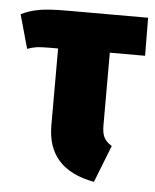

<svg xmlns="http://www.w3.org/2000/svg" viewBox="-54 -572 509 629"><g transform="rotate(5 200.5 -257.5)"><path d="M326 -104 278 18Q123 -10 123 -154V-407H96Q67 -407 53 -405Q39 -403 22 -397L-9 -508Q16 -521 48 -527Q80 -533 140 -533H408L409 -408H293V-168Q293 -143 300.5 -129Q308 -115 326 -104Z"/></g></svg>

Font: Fira Sans Extra Condensed ExtraBold
Style: Regular
Weight: 800
Width: 1
Designer: Carrois Corporate & Edenspiekermann AG
Foundry: Carrois Corporate GbR & Edenspiekermann AG
Version: Version 4.203